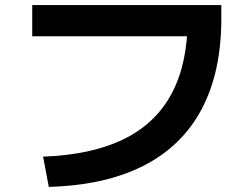

<svg xmlns="http://www.w3.org/2000/svg" viewBox="-20 -715 978 750"><path d="M713.2 -641.7 777 -573.4H105.9V-695.2H844.5V-641.7Q844.5 -433.6 768 -289.1Q691.5 -144.6 541 -67.8Q390.6 9 170.6 15L148.3 -103.1Q338.4 -110.1 463.7 -171.6Q588.9 -233.1 651.1 -350.6Q713.2 -468 713.2 -641.7Z"/></svg>

Font: Pretendard JP Variable
Style: Regular
Weight: 400
Designer: Base glyphs from Inter by Rasmus Andersson; Hangul glyphs from Noto Sans CJK(Source Han Sans) by Jang Soo-young and Kang
Foundry: Kil Hyung-jin
Version: Version 1.307;Glyphs 3.2 (3192)